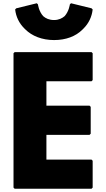

<svg xmlns="http://www.w3.org/2000/svg" viewBox="-20 -1152 652 1179"><path d="M549 -825 542 -832H70L63 -825V0L70 7H542L549 0V-165L542 -172H265V-324H530L537 -331V-496L530 -503H265V-653H542L549 -660ZM416 -1132 409 -1125C409 -1125 404 -1083 377 -1053C362 -1040 341 -1029 312 -1029C282 -1029 261 -1039 245 -1053C218 -1083 213 -1125 213 -1125L206 -1132L80 -1101L73 -1094C78 -1049 98 -1009 128 -979L135 -972C176 -931 238 -906 312 -906C385 -906 445 -929 486 -970L487 -971L494 -978C524 -1008 544 -1048 549 -1094L542 -1101Z"/></svg>

Font: Hussar Woodtype
Style: Blk
Weight: 900
Foundry: Cannot Into Space Fonts
Version: Version 1.07